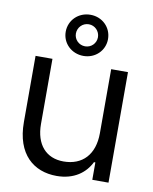

<svg xmlns="http://www.w3.org/2000/svg" viewBox="-88 -855 744 934"><g transform="rotate(10 283.5 -388.5)"><path d="M255.9 11.7C341.8 11.7 397 -30.8 423.8 -85.9H430.7V0H510.7V-545.9H427.7V-229.5C427.7 -124 370.1 -63.5 276.9 -63.5C190.9 -63.5 137.7 -122.1 137.7 -224.6V-545.9H54.2V-218.8C54.2 -60.1 142.6 11.7 255.9 11.7ZM178.2 -687C178.2 -630.4 224.1 -585.9 283.2 -585.9C341.8 -585.9 387.2 -630.4 387.2 -687C387.2 -744.6 341.8 -789.1 283.2 -789.1C224.1 -789.1 178.2 -744.6 178.2 -687ZM228.5 -687C228.5 -717.3 252.4 -742.2 283.2 -742.2C313.5 -742.2 337.4 -717.3 337.4 -687.5C337.4 -657.7 313.5 -633.3 283.2 -633.3C252.4 -633.3 228.5 -657.7 228.5 -687Z"/></g></svg>

Font: Guggenheim Sans Display
Style: Regular
Weight: 400
Designer: Modified by Tom Baber under direction of Pentagram Design 2023
Foundry: rsms
Version: Version 1.001;Glyphs 3.1.2 (3151)